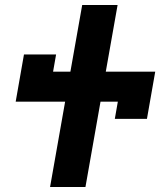

<svg xmlns="http://www.w3.org/2000/svg" viewBox="-20 -745 640 765"><path d="M239.5 -340H42.5L75.5 -528H203.5L191.5 -459.5H260.5L307.5 -725H448.5L401.5 -459.5H598.5L565.5 -271.5H437.5L449.5 -340H380.5L320.5 0H179.5Z"/></svg>

Font: JuliaMono Black
Style: Italic
Weight: 900
Italic angle: -9°
Monospace: yes
Designer: cormullion
Foundry: corm
Version: Version 0.057; ttfautohint (v1.8.4)